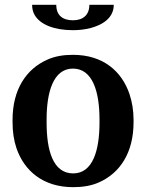

<svg xmlns="http://www.w3.org/2000/svg" viewBox="-20 -765 605 795"><path d="M32 -259C32 -220 37 -185 48 -152C80 -58 158 10 283 10C323 10 359 4 390 -10C478 -49 533 -134 533 -259V-269C533 -308 527 -343 516 -376C484 -470 407 -538 282 -538C242 -538 207 -532 176 -518C88 -479 32 -394 32 -269ZM113 -745C113 -730 116 -715 124 -702C147 -663 205 -640 282 -640C307 -640 331 -643 352 -648C407 -662 451 -692 451 -745H350C350 -704 325 -681 282 -681C239 -681 213 -702 213 -745ZM173 -257V-271C173 -382 200 -481 282 -481C364 -481 392 -384 392 -271V-257C392 -144 365 -47 283 -47C199 -47 173 -143 173 -257Z"/></svg>

Font: Aerodynamic
Style: Regular
Weight: 500
Designer: Google
Version: Version 2.000980; 2014